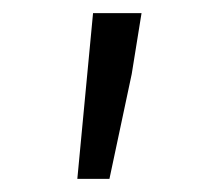

<svg xmlns="http://www.w3.org/2000/svg" viewBox="-20 -779 317 293"><path d="M122 -759H196L181 -666L147 -506H98Z"/></svg>

Font: Nebula Sans Book
Style: Regular
Weight: 400
Designer: Paul D. Hunt for Adobe (as Source Sans)
Foundry: Nebula Entertainment & Broadcasting LLC
Version: Version 1.010